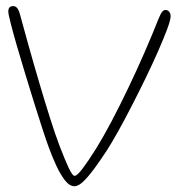

<svg xmlns="http://www.w3.org/2000/svg" viewBox="-20 -614 612 647"><path d="M231 13.5Q214 13.5 198.5 -6.8Q183 -27 169.2 -57Q155.5 -87 144.5 -117Q136.5 -138.5 123.5 -178.2Q110.5 -218 95.2 -267Q80 -316 64.5 -366.8Q49 -417.5 36.2 -461.8Q23.5 -506 15.8 -536.5Q8 -567 8 -575Q8 -584.5 12.2 -589Q16.5 -593.5 24.5 -593.5Q32 -593.5 37.5 -587.2Q43 -581 47 -566.5Q59.5 -521 76.2 -460.8Q93 -400.5 111.8 -337Q130.5 -273.5 148.5 -216.5Q166.5 -159.5 181.5 -120.5Q199 -75 211.5 -48.2Q224 -21.5 231.5 -21.5Q240 -21.5 259.5 -47.5Q279 -73.5 304.5 -114.5Q329 -154 356.5 -206.2Q384 -258.5 412.2 -317.5Q440.5 -376.5 466.8 -436.8Q493 -497 515 -552.5Q519 -562 522.2 -568Q525.5 -574 529.2 -577.2Q533 -580.5 537.5 -580.5Q543 -580.5 546.8 -577.8Q550.5 -575 552.8 -570.2Q555 -565.5 555 -559Q555 -547.5 543.8 -517Q532.5 -486.5 513.8 -443.8Q495 -401 471.8 -353Q448.5 -305 424.2 -257.8Q400 -210.5 377.8 -170.8Q355.5 -131 339 -105.5Q322 -79.5 302.2 -52Q282.5 -24.5 264 -5.5Q245.5 13.5 231 13.5Z"/></svg>

Font: Gluten Thin
Style: Regular
Weight: 100
Designer: Tyler Finck
Foundry: Etcetera Type Company
Version: Version 1.300